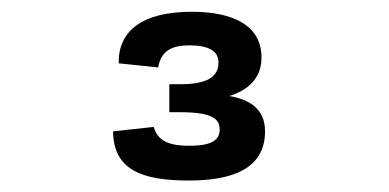

<svg xmlns="http://www.w3.org/2000/svg" viewBox="-20 -852 660 326"><path d="M305.5 -832C221 -832 180.5 -799 181.5 -744.5L248.5 -737.5C253.5 -765.5 271 -775 302 -775C334.5 -775 351 -765 351 -746C351 -723 334 -709 286.5 -709H267.5V-661.5H285C341 -661.5 353 -650 353 -632C353 -616 342 -604.5 302 -604.5C262.5 -604.5 247.5 -615 241 -636.5L172 -629C172.5 -561.5 224.5 -545.5 301 -545.5C374.5 -545.5 430 -565.5 430 -629C430 -667.5 403.5 -683 369.5 -689C399.5 -698.5 424 -717.5 424 -754.5C424 -806 380.5 -832 305.5 -832Z"/></svg>

Font: Monaspace Krypton
Style: Bold
Weight: 700
Designer: Riley Cran & the Lettermatic Team
Foundry: Lettermatic
Version: Version 1.200 (Monaspace Krypton)